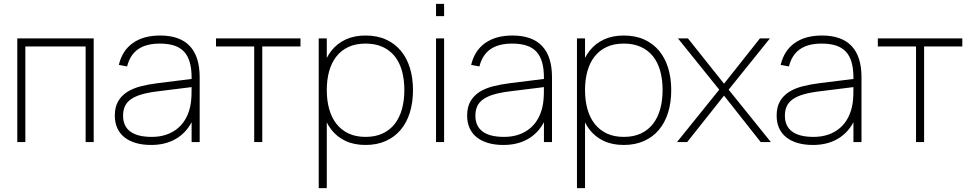

<svg xmlns="http://www.w3.org/2000/svg" viewBox="-20 -740 5057 1000"><path d="M70 0V-540H468V0H426V-498H112V0Z M814 -555Q727 -555 671.8 -515.8Q616.5 -476.5 599 -402L642 -394Q657 -454 699.2 -483.5Q741.5 -513 812 -513Q855.5 -513 887 -502.8Q918.5 -492.5 938.8 -470.8Q959 -449 968.5 -415.2Q978 -381.5 978 -334V-291Q978 -273 977.5 -249Q977 -225 974 -204Q968 -162.5 951.2 -129.5Q934.5 -96.5 908.2 -73.8Q882 -51 847.2 -39Q812.5 -27 770.5 -27Q696 -27 658.5 -55Q621 -83 621 -137.5Q621 -166 630.8 -187Q640.5 -208 662.2 -223.2Q684 -238.5 718.5 -248.5Q753 -258.5 802.5 -264.5L983.5 -287L984 -329.5L802.5 -307Q754.5 -301 713.2 -290.5Q672 -280 642 -260.8Q612 -241.5 595 -211.8Q578 -182 578 -137.5Q578 -101.5 590.8 -73Q603.5 -44.5 628 -25Q652.5 -5.5 687.5 4.8Q722.5 15 767.5 15Q840 15 893.8 -15.5Q947.5 -46 978 -103.5V0H1020V-338Q1020 -446 968.2 -500.5Q916.5 -555 814 -555Z M1304 0V-498H1105V-540H1545V-498H1346V0Z M1640 240V-540H1682V240ZM1884 15Q1824 15 1779.5 -6Q1735 -27 1705.5 -65Q1676 -103 1661.5 -155.5Q1647 -208 1647 -271Q1647 -335 1662 -387.2Q1677 -439.5 1706.8 -476.8Q1736.5 -514 1780.8 -534.5Q1825 -555 1884 -555Q1944.5 -555 1990.5 -534Q2036.5 -513 2067.8 -475.5Q2099 -438 2115 -385.8Q2131 -333.5 2131 -271Q2131 -207 2114.8 -154.2Q2098.5 -101.5 2067 -64Q2035.5 -26.5 1989.5 -5.8Q1943.5 15 1884 15ZM1884 -27Q1935 -27 1973 -44.8Q2011 -62.5 2036 -94.8Q2061 -127 2073.5 -171.8Q2086 -216.5 2086 -271Q2086 -326 2073.5 -370.8Q2061 -415.5 2035.8 -447Q2010.5 -478.5 1972.5 -495.8Q1934.5 -513 1884 -513Q1832.5 -513 1794.5 -495.2Q1756.5 -477.5 1731.5 -445.2Q1706.5 -413 1694.2 -368.8Q1682 -324.5 1682 -271Q1682 -216 1694.8 -171Q1707.5 -126 1733 -94Q1758.5 -62 1796.2 -44.5Q1834 -27 1884 -27Z M2251 -656V-720H2293V-656ZM2251 0V-540H2293V0Z M2649 -555Q2562 -555 2506.8 -515.8Q2451.5 -476.5 2434 -402L2477 -394Q2492 -454 2534.2 -483.5Q2576.5 -513 2647 -513Q2690.5 -513 2722 -502.8Q2753.5 -492.5 2773.8 -470.8Q2794 -449 2803.5 -415.2Q2813 -381.5 2813 -334V-291Q2813 -273 2812.5 -249Q2812 -225 2809 -204Q2803 -162.5 2786.2 -129.5Q2769.5 -96.5 2743.2 -73.8Q2717 -51 2682.2 -39Q2647.5 -27 2605.5 -27Q2531 -27 2493.5 -55Q2456 -83 2456 -137.5Q2456 -166 2465.8 -187Q2475.5 -208 2497.2 -223.2Q2519 -238.5 2553.5 -248.5Q2588 -258.5 2637.5 -264.5L2818.5 -287L2819 -329.5L2637.5 -307Q2589.5 -301 2548.2 -290.5Q2507 -280 2477 -260.8Q2447 -241.5 2430 -211.8Q2413 -182 2413 -137.5Q2413 -101.5 2425.8 -73Q2438.5 -44.5 2463 -25Q2487.5 -5.5 2522.5 4.8Q2557.5 15 2602.5 15Q2675 15 2728.8 -15.5Q2782.5 -46 2813 -103.5V0H2855V-338Q2855 -446 2803.2 -500.5Q2751.5 -555 2649 -555Z M2985 240V-540H3027V240ZM3229 15Q3169 15 3124.5 -6Q3080 -27 3050.5 -65Q3021 -103 3006.5 -155.5Q2992 -208 2992 -271Q2992 -335 3007 -387.2Q3022 -439.5 3051.8 -476.8Q3081.5 -514 3125.8 -534.5Q3170 -555 3229 -555Q3289.5 -555 3335.5 -534Q3381.5 -513 3412.8 -475.5Q3444 -438 3460 -385.8Q3476 -333.5 3476 -271Q3476 -207 3459.8 -154.2Q3443.5 -101.5 3412 -64Q3380.5 -26.5 3334.5 -5.8Q3288.5 15 3229 15ZM3229 -27Q3280 -27 3318 -44.8Q3356 -62.5 3381 -94.8Q3406 -127 3418.5 -171.8Q3431 -216.5 3431 -271Q3431 -326 3418.5 -370.8Q3406 -415.5 3380.8 -447Q3355.5 -478.5 3317.5 -495.8Q3279.5 -513 3229 -513Q3177.5 -513 3139.5 -495.2Q3101.5 -477.5 3076.5 -445.2Q3051.5 -413 3039.2 -368.8Q3027 -324.5 3027 -271Q3027 -216 3039.8 -171Q3052.5 -126 3078 -94Q3103.5 -62 3141.2 -44.5Q3179 -27 3229 -27Z M3506 0 3726 -273 3511 -540H3563L3751 -304L3938 -540H3990L3775 -273L3995 0H3942L3751 -242L3559 0Z M4261 -555Q4174 -555 4118.8 -515.8Q4063.5 -476.5 4046 -402L4089 -394Q4104 -454 4146.2 -483.5Q4188.5 -513 4259 -513Q4302.5 -513 4334 -502.8Q4365.5 -492.5 4385.8 -470.8Q4406 -449 4415.5 -415.2Q4425 -381.5 4425 -334V-291Q4425 -273 4424.5 -249Q4424 -225 4421 -204Q4415 -162.5 4398.2 -129.5Q4381.5 -96.5 4355.2 -73.8Q4329 -51 4294.2 -39Q4259.5 -27 4217.5 -27Q4143 -27 4105.5 -55Q4068 -83 4068 -137.5Q4068 -166 4077.8 -187Q4087.5 -208 4109.2 -223.2Q4131 -238.5 4165.5 -248.5Q4200 -258.5 4249.5 -264.5L4430.5 -287L4431 -329.5L4249.5 -307Q4201.5 -301 4160.2 -290.5Q4119 -280 4089 -260.8Q4059 -241.5 4042 -211.8Q4025 -182 4025 -137.5Q4025 -101.5 4037.8 -73Q4050.5 -44.5 4075 -25Q4099.5 -5.5 4134.5 4.8Q4169.5 15 4214.5 15Q4287 15 4340.8 -15.5Q4394.5 -46 4425 -103.5V0H4467V-338Q4467 -446 4415.2 -500.5Q4363.5 -555 4261 -555Z M4751 0V-498H4552V-540H4992V-498H4793V0Z"/></svg>

Font: Vela Sans GX ExtLt
Style: Regular
Weight: 200
Designer: Principal design: Mikhail Sharanda - project Manrope.
Design modification: Ravid Balaliev
Foundry: Mikhail Sharanda
Version: Version 1.001